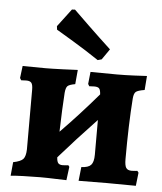

<svg xmlns="http://www.w3.org/2000/svg" viewBox="-55 -829 743 882"><g transform="rotate(5 317.0 -388.0)"><path d="M605 -68 611 -60 604 1 470 0 340 1 347 -63Q379 -64 391.5 -77.5Q404 -91 404 -125V-285Q310 -186 233 -98Q234 -79 240 -71.5Q246 -64 261 -64Q271 -64 278 -65Q285 -66 287 -66L292 -59L284 3Q270 3 233 1.5Q196 0 163 0Q128 0 84.5 1.5Q41 3 27 5L33 -58Q68 -65 79 -77.5Q90 -90 91 -122V-397Q91 -420 84.5 -428.5Q78 -437 61 -437L37 -436L31 -446L38 -502L143 -501Q172 -501 223.5 -503Q275 -505 292 -506L286 -440Q258 -435 250.5 -427Q243 -419 241 -396Q236 -323 233 -216Q315 -299 404 -403Q403 -423 397 -430Q391 -437 374 -437L351 -436L345 -446L351 -502L474 -501Q511 -501 553 -503Q595 -505 611 -506L606 -441Q575 -436 566 -428.5Q557 -421 555 -398Q546 -276 546 -117Q546 -88 553 -77Q560 -66 579 -66Q589 -66 596 -67Q603 -68 605 -68ZM181 -682 179 -698 241 -780 255 -781Q270 -766 323.5 -714.5Q377 -663 431 -613L397 -564L379 -559Q318 -600 258 -636Q198 -672 181 -682Z"/></g></svg>

Font: Alegreya SC ExtraBold
Style: Regular
Weight: 800
Designer: Juan Pablo del Peral
Foundry: Huerta Tipografica
Version: Version 2.007; ttfautohint (v1.6)